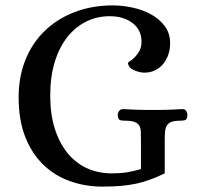

<svg xmlns="http://www.w3.org/2000/svg" viewBox="-20 -671 732 711"><path d="M590 -29Q561 -15 535 -5.5Q509 4 482.5 9.5Q456 15 426 17.5Q396 20 359 20Q296 20 239.5 0Q183 -20 140.5 -61Q98 -102 73.5 -164Q49 -226 49 -311Q49 -387 74.5 -450Q100 -513 146.5 -557.5Q193 -602 257 -626.5Q321 -651 398 -651Q433 -651 470.5 -643Q508 -635 539 -618Q570 -601 590 -574.5Q610 -548 610 -510Q610 -489 603.5 -469.5Q597 -450 585 -435Q573 -420 555 -411Q537 -402 515 -402Q496 -402 475.5 -411.5Q455 -421 454 -438Q454 -440 462 -445Q470 -450 479 -459Q488 -468 496 -482Q504 -496 504 -517Q504 -560 471 -585.5Q438 -611 386 -611Q340 -611 300 -591.5Q260 -572 230 -534.5Q200 -497 183 -442.5Q166 -388 166 -317Q166 -249 182.5 -196Q199 -143 229 -105.5Q259 -68 301 -48.5Q343 -29 394 -29Q427 -29 451 -33Q475 -37 502 -45V-147Q502 -168 501.5 -182.5Q501 -197 495.5 -206Q490 -215 478 -219.5Q466 -224 444 -224Q433 -224 425 -226Q417 -228 416 -245Q416 -253 421 -260Q426 -267 437 -267Q453 -266 465.5 -265.5Q478 -265 490.5 -264.5Q503 -264 516.5 -264Q530 -264 547 -264Q564 -264 577 -264Q590 -264 602 -264.5Q614 -265 626.5 -265.5Q639 -266 655 -267Q665 -267 669.5 -260Q674 -253 674 -245Q673 -228 665 -226Q657 -224 646 -224Q625 -224 613.5 -219Q602 -214 597 -204.5Q592 -195 591 -180.5Q590 -166 590 -147Z"/></svg>

Font: Alice
Style: Regular
Weight: 400
Designer: Cyreal (www.cyreal.org)
Foundry: Cyreal (www.cyreal.org)
Version: Version 1.010